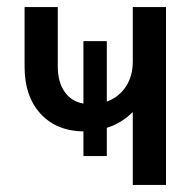

<svg xmlns="http://www.w3.org/2000/svg" viewBox="-20 -525 543 545"><path d="M216.8 -408.2H283.2V-236.8Q317.4 -249 337.2 -279.1Q356.9 -309.1 356.9 -350.1V-504.9H451.2V0H356.9V-207Q325.2 -175.3 283.2 -162.1V-82H216.8V-151.9Q139.6 -153.3 94.7 -202.6Q49.8 -252 49.8 -335V-504.9H144V-335.9Q144 -292.5 163.3 -264.6Q182.6 -236.8 216.8 -231Z"/></svg>

Font: LT Superior Med
Style: Regular
Weight: 500
Designer: Daniel Lyons
Foundry: LyonsType
Version: Version 1.000